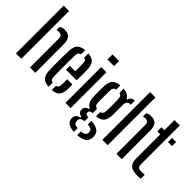

<svg xmlns="http://www.w3.org/2000/svg" viewBox="-55 -1452 2275 2275"><g transform="rotate(45 1083.0 -314.0)"><path d="M54.5 0V-800H144.5V0ZM290 0 289.5 -483Q289.5 -513.5 276 -527.2Q262.5 -541 232.5 -541Q213.5 -541 199 -535.5V-589Q211.5 -598.5 227.8 -603.2Q244 -608 266 -608Q323 -608 350.8 -576.8Q378.5 -545.5 378.5 -476L379.5 0Z M477 -128.5Q475.5 -163 475 -206.8Q474.5 -250.5 474.5 -297.8Q474.5 -345 475 -389.5Q475.5 -434 477 -470Q480.5 -537.5 511 -569.8Q541.5 -602 607.5 -607V-536.5Q585.5 -532 576.2 -518.5Q567 -505 566.5 -482Q565 -436 564.5 -391.2Q564 -346.5 564 -302.2Q564 -258 564.5 -212.5Q565 -167 566.5 -119.5Q567 -94 576.8 -80.8Q586.5 -67.5 607.5 -63.5V6.5Q539.5 1.5 509.8 -30.8Q480 -63 477 -128.5ZM662 6.5V-63.5Q681.5 -68 690.2 -81.2Q699 -94.5 700 -120Q701 -135 701 -159.8Q701 -184.5 699.5 -213H787Q788.5 -197.5 788.8 -171.2Q789 -145 788 -128.5Q785 -62.5 756.2 -30.2Q727.5 2 662 6.5ZM611.5 -283V-346.5H700.5Q701.5 -374 701.5 -402Q701.5 -430 701.2 -451.5Q701 -473 700 -482Q699 -506.5 689.8 -519.5Q680.5 -532.5 662 -536.5V-607Q727 -601.5 756 -569.5Q785 -537.5 788 -473Q788.5 -462 789 -430.2Q789.5 -398.5 789.2 -358.8Q789 -319 787 -283Z M872 -716V-800H983V-716ZM883.5 0V-600H971.5V0Z M1197.5 172Q1135 168.5 1103 147.5Q1071 126.5 1066.5 88.5Q1065.5 83 1065 75.8Q1064.5 68.5 1065.5 62Q1067 35 1086 18.8Q1105 2.5 1132.5 -2V-17Q1078.5 -29.5 1075 -69.5Q1074 -77 1074.5 -81.2Q1075 -85.5 1075 -91Q1076.5 -111.5 1092.8 -126.5Q1109 -141.5 1132.5 -145V-160Q1101 -174.5 1085.8 -204.5Q1070.5 -234.5 1067.5 -281.5Q1066.5 -310 1066 -332.2Q1065.5 -354.5 1065.5 -375Q1065.5 -395.5 1066 -418.5Q1066.5 -441.5 1067.5 -470Q1071.5 -537 1101.8 -569.2Q1132 -601.5 1197.5 -607V-537Q1175 -532.5 1164.8 -518.5Q1154.5 -504.5 1154 -478Q1153 -448 1152.5 -411.2Q1152 -374.5 1152.2 -338.2Q1152.5 -302 1154 -273Q1155 -246.5 1166.5 -232.8Q1178 -219 1198.5 -214.5V-143Q1171 -141 1159.2 -132Q1147.5 -123 1147.5 -107.5Q1147.5 -107 1147.5 -105.5Q1147.5 -104 1147.5 -102.5Q1147.5 -88 1158.5 -80.2Q1169.5 -72.5 1197.5 -70V-7Q1168.5 -5 1151 5.5Q1133.5 16 1131.5 40Q1130 45.5 1130.2 51.8Q1130.5 58 1131.5 63.5Q1134 87 1151 97Q1168 107 1197.5 109ZM1252.5 171.5V109.5Q1284 106.5 1304 96.2Q1324 86 1327.5 62Q1329.5 55.5 1329.2 49.8Q1329 44 1327 37.5Q1324 13.5 1303.8 4.8Q1283.5 -4 1252.5 -6.5V-67.5Q1323 -62.5 1360.2 -38.8Q1397.5 -15 1402.5 36Q1403 42 1403.2 50.5Q1403.5 59 1402.5 68Q1397.5 122.5 1356 145.2Q1314.5 168 1252.5 171.5ZM1252.5 -144.5V-214.5Q1272 -219.5 1282.5 -232.8Q1293 -246 1294.5 -272.5Q1296 -302.5 1296.2 -338.2Q1296.5 -374 1295.8 -410.8Q1295 -447.5 1293.5 -480.5Q1292.5 -505.5 1283 -519Q1273.5 -532.5 1252.5 -537V-607Q1336 -600.5 1362.5 -546.5H1377.5Q1379.5 -572.5 1398 -586.2Q1416.5 -600 1446.5 -600V-531.5H1435Q1410 -531.5 1395.8 -515.2Q1381.5 -499 1381.5 -463V-437Q1382.5 -406.5 1382.5 -382.8Q1382.5 -359 1382.2 -335.5Q1382 -312 1380.5 -281.5Q1376.5 -214.5 1347.2 -182.2Q1318 -150 1252.5 -144.5Z M1502.5 0V-800H1592.5V0ZM1738 0 1737.5 -483Q1737.5 -513.5 1724 -527.2Q1710.5 -541 1680.5 -541Q1661.5 -541 1647 -535.5V-589Q1659.5 -598.5 1675.8 -603.2Q1692 -608 1714 -608Q1771 -608 1798.8 -576.8Q1826.5 -545.5 1826.5 -476L1827.5 0Z M1892.5 -531.5V-600H1942V-770H2031V-120Q2031 -85 2044.8 -72.5Q2058.5 -60 2098.5 -60Q2113.5 -60 2124.5 -60.8Q2135.5 -61.5 2150 -62.5V2.5Q2138 5.5 2125.2 6.5Q2112.5 7.5 2097.5 7.5Q2012 7.5 1977 -23.8Q1942 -55 1942 -130.5V-531.5ZM2071 -531.5V-600H2138.5V-531.5Z"/></g></svg>

Font: Big Shoulders Stencil Text Thin Medium
Style: Regular
Weight: 500
Version: Version 2.001